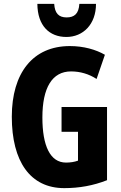

<svg xmlns="http://www.w3.org/2000/svg" viewBox="-20 -962 623 992"><path d="M476 -942H390C387 -891 364 -872 324 -872C283 -872 263 -894 260 -942H173C174 -829 235 -771 323 -771C409 -771 476 -836 476 -942ZM298 -409V-281H383V-132C364 -125 343 -122 321 -122C239 -122 199 -209 199 -355C199 -508 249 -593 347 -593C394 -593 439 -580 479 -554L522 -679C475 -706 412 -724 341 -724C150 -724 41 -585 41 -359C41 -128 136 10 312 10C389 10 462 -3 533 -31V-409Z"/></svg>

Font: Noto Sans Arabic UI XCn XBd
Style: Regular
Weight: 800
Width: 2
Designer: Monotype Design Team, Nadine Chahine and Nizar Qandah
Foundry: Monotype Imaging Inc.
Version: Version 2.010